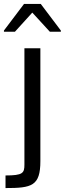

<svg xmlns="http://www.w3.org/2000/svg" viewBox="-37 -755 329 975"><path d="M-17 -600V-594H39L127 -691L216 -594H272V-600L170 -735H85ZM-9 136V200C124 200 168 190 168 63V-510H87V81C87 124 79 136 -9 136Z"/></svg>

Font: Saira UNSAM
Style: Regular
Weight: 400
Designer: Hector Gatti with collaboration of the Omnibus-Type team
Foundry: Omnibus-Type
Version: Version 0.072;PS 000.072;hotconv 1.0.88;makeotf.lib2.5.64775